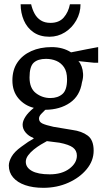

<svg xmlns="http://www.w3.org/2000/svg" viewBox="-20 -686 500 914"><path d="M186.2 208.1Q136.6 208.1 99.7 195.3Q62.7 182.5 42.4 158.6Q22 134.8 22 101.9Q22 82.7 35.4 59.4Q48.8 36.2 81.1 12.8Q100.2 -1.4 113.9 -10.5Q127.7 -19.5 140.9 -26.5L137.3 -30.3Q116.3 -38.2 102 -55.1Q87.7 -72 87.7 -92.3Q87.7 -109.6 100.8 -130Q113.8 -150.5 141 -172.5Q96.8 -183.5 67.9 -217.5Q39 -251.5 39 -303.2Q39 -353.2 62.7 -388.4Q86.3 -423.5 128.7 -442.7Q171 -461.8 226 -461.8Q279.6 -461.8 318.2 -436.8Q328.5 -438.5 349.5 -442.9Q370.5 -447.3 392.9 -451.6Q415.4 -455.8 431.2 -458.8Q447.1 -461.8 447.3 -461.8V-387.3H428.3L353.3 -395.1Q362.5 -385.6 368.4 -369.9Q374.4 -354.1 375.5 -334.5Q376.6 -314.9 370.2 -294.1Q360.6 -229.6 313 -196.8Q265.4 -164 195.6 -163.3Q185.7 -154.1 175.7 -143.2Q165.7 -132.3 165.7 -121.4Q165.7 -106 181.5 -98.2Q197.3 -90.5 234.3 -82.4L324 -67.5Q369.1 -61.6 397.4 -40.6Q425.8 -19.7 425.8 31.3Q425.8 79.4 392.6 119.5Q359.5 159.7 305.2 183.9Q251 208.1 186.2 208.1ZM216.8 143.9Q274.6 143.9 310.3 117Q346 90.1 346 54.8Q346 30.7 327.4 16.4Q308.7 2.2 263 -6.7L203.3 -14.2Q191.4 -7.9 174.7 2.1Q158 12.2 141.3 25.5Q124.6 38.9 113.7 53.8Q102.8 68.7 102.8 84.3Q102.8 111.2 131.5 127.5Q160.3 143.9 216.8 143.9ZM219.8 -219.3Q255.3 -219.3 277.2 -238.4Q299.2 -257.4 299.2 -308.2Q299.2 -344.8 284.8 -365.9Q270.4 -386.9 247.9 -396.4Q225.4 -405.8 199 -405.8Q160.3 -405.8 140.5 -387.5Q120.6 -369.2 120.6 -317.2Q120.6 -265.8 151.1 -242.5Q181.5 -219.3 219.8 -219.3ZM78.3 -665.7H128.2Q133.7 -641.2 144.7 -621Q155.7 -600.7 174.4 -588.9Q193.1 -577.1 220.3 -577.1Q261.2 -577.1 283.4 -602.6Q305.6 -628.1 312.9 -665.7H363.3Q363.3 -624.5 343 -588.9Q322.8 -553.4 289.2 -532.2Q255.6 -511.1 215.3 -511.1Q170.5 -511.1 139.7 -532.2Q109 -553.4 93.6 -588.9Q78.3 -624.5 78.3 -665.7Z"/></svg>

Font: Ancizar Sans Thin
Style: Regular
Weight: 100
Designer: Cesar Puertas, Viviana Monsalve, Julian Moncada, Julian Prieto, Jose Castro, Mariel Hernandez, Felipe Aragon, Sara Alarc
Version: Version 8.100